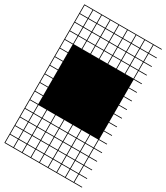

<svg xmlns="http://www.w3.org/2000/svg" viewBox="-241 -980 1044 1206"><g transform="rotate(30 281.0 -377.5)"><path d="M0 125V-879.8H562.5V-875H504.8V-817.3H562.5V-812.5H504.8V-754.8H562.5V-750H504.8V-692.3H562.5V-687.5H504.8V-629.8H562.5V-625H504.8V-567.3H562.5V-562.5H504.8V-504.8H562.5V-500H504.8V-442.3H562.5V-437.5H504.8V-379.8H562.5V-375H504.8V-317.3H562.5V-312.5H504.8V-254.8H562.5V-250H504.8V-192.3H562.5V-187.5H504.8V-129.8H562.5V-125H504.8V-67.3H562.5V-62.5H504.8V-4.8H562.5V0H504.8V57.7H562.5V62.5H504.8V120.2H562.5V125ZM442.3 -817.3H500V-875H442.3ZM379.8 -817.3H437.5V-875H379.8ZM317.3 -817.3H375V-875H317.3ZM254.8 -817.3H312.5V-875H254.8ZM192.3 -817.3H250V-875H192.3ZM4.8 -817.3H62.5V-875H4.8ZM129.8 -817.3H187.5V-875H129.8ZM67.3 -817.3H125V-875H67.3ZM442.3 -754.8H500V-812.5H442.3ZM379.8 -754.8H437.5V-812.5H379.8ZM317.3 -754.8H375V-812.5H317.3ZM254.8 -754.8H312.5V-812.5H254.8ZM4.8 -754.8H62.5V-812.5H4.8ZM192.3 -754.8H250V-812.5H192.3ZM129.8 -754.8H187.5V-812.5H129.8ZM67.3 -754.8H125V-812.5H67.3ZM442.3 -692.3H500V-750H442.3ZM379.8 -692.3H437.5V-750H379.8ZM317.3 -692.3H375V-750H317.3ZM254.8 -692.3H312.5V-750H254.8ZM4.8 -692.3H62.5V-750H4.8ZM192.3 -692.3H250V-750H192.3ZM129.8 -692.3H187.5V-750H129.8ZM67.3 -692.3H125V-750H67.3ZM67.3 -629.8H125V-687.5H67.3ZM254.8 -629.8H312.5V-687.5H254.8ZM379.8 -629.8H437.5V-687.5H379.8ZM317.3 -629.8H375V-687.5H317.3ZM4.8 -629.8H62.5V-687.5H4.8ZM442.3 -629.8H500V-687.5H442.3ZM129.8 -629.8H187.5V-687.5H129.8ZM192.3 -629.8H250V-687.5H192.3ZM62.5 -625H4.8V-567.3H62.5ZM4.8 -504.8H62.5V-562.5H4.8ZM4.8 -442.3H62.5V-500H4.8ZM4.8 -379.8H62.5V-437.5H4.8ZM4.8 -317.3H62.5V-375H4.8ZM4.8 -254.8H62.5V-312.5H4.8ZM4.8 -192.3H62.5V-250H4.8ZM4.8 -129.8H62.5V-187.5H4.8ZM379.8 -129.8H437.5V-187.5H379.8ZM192.3 -129.8H250V-187.5H192.3ZM67.3 -129.8H125V-187.5H67.3ZM129.8 -129.8H187.5V-187.5H129.8ZM442.3 -129.8H500V-187.5H442.3ZM254.8 -129.8H312.5V-187.5H254.8ZM317.3 -129.8H375V-187.5H317.3ZM442.3 -67.3H500V-125H442.3ZM4.8 -67.3H62.5V-125H4.8ZM192.3 -67.3H250V-125H192.3ZM379.8 -67.3H437.5V-125H379.8ZM129.8 -67.3H187.5V-125H129.8ZM254.8 -67.3H312.5V-125H254.8ZM67.3 -67.3H125V-125H67.3ZM317.3 -67.3H375V-125H317.3ZM317.3 -4.8H375V-62.5H317.3ZM129.8 -4.8H187.5V-62.5H129.8ZM67.3 -4.8H125V-62.5H67.3ZM254.8 -4.8H312.5V-62.5H254.8ZM442.3 -4.8H500V-62.5H442.3ZM379.8 -4.8H437.5V-62.5H379.8ZM192.3 -4.8H250V-62.5H192.3ZM4.8 -4.8H62.5V-62.5H4.8ZM317.3 57.7H375V0H317.3ZM254.8 57.7H312.5V0H254.8ZM379.8 57.7H437.5V0H379.8ZM67.3 57.7H125V0H67.3ZM129.8 57.7H187.5V0H129.8ZM192.3 57.7H250V0H192.3ZM4.8 57.7H62.5V0H4.8ZM442.3 57.7H500V0H442.3ZM442.3 120.2H500V62.5H442.3ZM379.8 120.2H437.5V62.5H379.8ZM129.8 120.2H187.5V62.5H129.8ZM254.8 120.2H312.5V62.5H254.8ZM67.3 120.2H125V62.5H67.3ZM192.3 120.2H250V62.5H192.3ZM4.8 120.2H62.5V62.5H4.8ZM317.3 120.2H375V62.5H317.3Z"/></g></svg>

Font: Yarndings 12 Charted
Style: Regular
Weight: 400
Designer: Sarah Cadigan-Fried
Version: Version 1.000; ttfautohint (v1.8.4.7-5d5b)